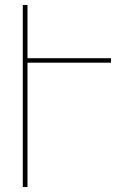

<svg xmlns="http://www.w3.org/2000/svg" viewBox="-20 -755 540 775"><path d="M72 0V-735H91V-520H428V-502H91V0Z"/></svg>

Font: Iosevka Term Curly Thin
Style: Regular
Weight: 100
Designer: Belleve Invis
Foundry: Belleve Invis
Version: Version 32.3.0